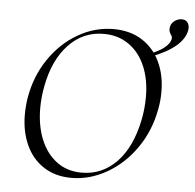

<svg xmlns="http://www.w3.org/2000/svg" viewBox="-51 -755 830 819"><g transform="rotate(5 363.5 -345.5)"><path d="M63 -240Q63 -276 69 -313Q85 -406 135 -479.5Q185 -553 257 -594.5Q329 -636 409 -636Q480 -636 531 -603.5Q582 -571 608.5 -514.5Q635 -458 635 -387Q635 -348 628 -313Q611 -219 559.5 -145Q508 -71 435 -29.5Q362 12 284 12Q215 12 165 -20.5Q115 -53 89 -110.5Q63 -168 63 -240ZM561 -260Q571 -309 571 -359Q571 -433 547 -490Q523 -547 477 -579.5Q431 -612 369 -612Q280 -612 218 -546Q156 -480 135 -366Q126 -318 126 -273Q126 -199 149.5 -140.5Q173 -82 218 -48Q263 -14 326 -14Q413 -14 475 -78Q537 -142 561 -260ZM659 -615Q661 -625 653 -635Q652 -637 649 -642.5Q646 -648 646 -656Q646 -678 661.5 -690.5Q677 -703 695 -703Q713 -703 721 -690Q729 -677 726 -659Q713 -584 573 -531L572 -545Q611 -560 633 -578Q655 -596 659 -615Z"/></g></svg>

Font: Cormorant Garamond
Style: Italic
Weight: 400
Italic angle: -10°
Designer: Christian Thalmann (Catharsis Fonts)
Foundry: Catharsis Fonts
Version: Version 4.000